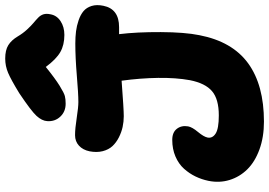

<svg xmlns="http://www.w3.org/2000/svg" viewBox="-168 -853 1033 737"><g transform="rotate(-90 348.5 -484.5)"><path d="M318.8 -749Q288.6 -749 269.3 -769.5Q250 -790 252 -819.8Q253.4 -840.3 272.2 -860.8Q291 -881.3 358.9 -926.8Q410.6 -958.5 437 -969.7Q463.4 -981 492.2 -981Q524.4 -981 543.5 -969.2Q562.5 -957.5 577.1 -933.1Q588.9 -913.1 603.8 -897Q618.7 -880.9 629.4 -872.1Q640.1 -863.3 649.4 -854.2Q658.7 -845.2 662.1 -834Q665.5 -822.8 662.1 -807.1Q657.7 -782.7 635.5 -768.3Q613.3 -753.9 583 -753.9Q544.4 -753.9 517.1 -769.5Q489.7 -785.2 460 -825.2Q416 -789.6 387.9 -772.2Q359.9 -754.9 348.1 -752Q336.4 -749 318.8 -749ZM250 12.2Q190.9 12.2 143.3 -5.1Q95.7 -22.5 66.9 -51.8Q38.1 -81.1 26.1 -119.9Q14.2 -158.7 22.9 -201.2Q28.3 -227.1 39.6 -250.5Q50.8 -273.9 69.3 -294.7Q87.9 -315.4 116.5 -327.6Q145 -339.8 180.2 -339.8Q209 -339.8 222.7 -322Q236.3 -304.2 231.9 -278.8Q229 -263.2 210.4 -241Q191.9 -218.8 189 -204.1Q185.5 -185.5 204.3 -173.3Q223.1 -161.1 273.9 -161.1Q336.4 -161.1 366.9 -187Q397.5 -212.9 409.2 -272Q418.9 -325.2 418 -394Q417 -462.9 407.2 -534.2Q297.4 -525.9 271 -525.9Q250 -525.9 229.7 -530.3Q209.5 -534.7 189.7 -544.7Q169.9 -554.7 156.2 -569.3Q142.6 -584 136.7 -606.7Q130.9 -629.4 136.2 -657.2Q141.6 -683.1 158 -698Q174.3 -712.9 198.2 -712.9Q223.6 -712.9 264.6 -706.5Q305.7 -700.2 325.2 -700.2Q357.4 -700.2 426.8 -706.1Q496.1 -711.9 549.8 -711.9Q575.2 -711.9 596.7 -709.2Q618.2 -706.5 639.4 -699.2Q660.6 -691.9 674.3 -680.4Q688 -668.9 694.1 -649.4Q700.2 -629.9 694.8 -604Q682.6 -543.9 612.8 -543.9H585.9Q594.2 -476.1 593.8 -383.8Q593.3 -291.5 582 -235.8Q557.6 -109.4 474.1 -48.6Q390.6 12.2 250 12.2Z"/></g></svg>

Font: Shantell Sans Normal
Style: Italic
Weight: 800
Italic angle: -11.31°
Designer: Stephen Nixon, Anya Danilova, Shantell Martin
Foundry: Arrow Type
Version: Version 1.006;[559af2be0]